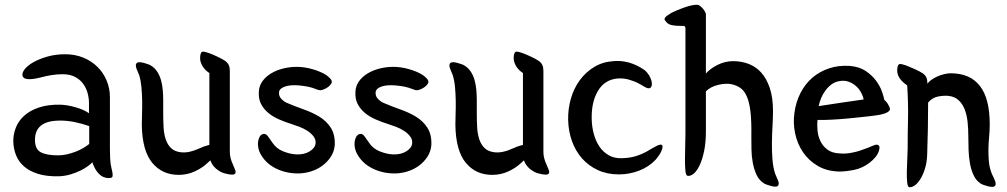

<svg xmlns="http://www.w3.org/2000/svg" viewBox="-20 -680 4231 807"><path d="M354 -247Q354 -268 348 -289.5Q342 -311 329 -328.5Q316 -346 295 -357Q274 -368 243 -368Q218 -368 194.5 -364Q171 -360 153 -355Q83 -337 75 -360Q71 -372 83 -388Q95 -404 119.5 -418Q144 -432 178.5 -442Q213 -452 254 -452Q295 -452 329.5 -438Q364 -424 389 -399.5Q414 -375 428 -342Q442 -309 442 -271V-53Q442 -38 443 -14Q444 10 449 29Q457 59 451 65Q446 69 435.5 68.5Q425 68 415 64Q402 59 389.5 43.5Q377 28 368 2Q363 8 350.5 17.5Q338 27 319 36.5Q300 46 276.5 53Q253 60 227 61Q175 62 139 50.5Q103 39 80.5 19Q58 -1 47.5 -27.5Q37 -54 36 -83Q35 -113 46 -142Q57 -171 81 -193Q105 -215 143 -228Q181 -241 234 -240Q263 -239 298 -229Q333 -219 354 -204ZM355 -150Q327 -160 293.5 -167Q260 -174 226 -173Q127 -171 127 -92Q127 -53 151.5 -40Q176 -27 225 -27Q241 -27 259.5 -31Q278 -35 295.5 -41.5Q313 -48 328.5 -57Q344 -66 355 -75Z M666 -205Q666 -174 667.5 -145.5Q669 -117 676.5 -94.5Q684 -72 699 -57.5Q714 -43 740 -40Q758 -38 776.5 -42Q795 -46 810 -53Q814 -54 824.5 -59Q835 -64 846 -67L860 -71V-373Q846 -382 836 -395Q826 -408 822 -425Q821 -429 821 -435.5Q821 -442 822 -448Q823 -454 825.5 -458.5Q828 -463 833 -463Q838 -463 845 -461Q852 -459 858 -457Q872 -452 893.5 -442Q915 -432 928 -423Q937 -416 941.5 -406.5Q946 -397 946 -382V-41Q946 -28 949.5 -14.5Q953 -1 958 9Q964 23 968.5 34.5Q973 46 967 51Q964 54 957 54Q950 54 941 52.5Q932 51 923.5 48.5Q915 46 909 43Q884 30 871 9Q869 5 867.5 1.5Q866 -2 864 -6L851 6Q830 26 798.5 40.5Q767 55 731 55Q662 55 620 4.5Q578 -46 576 -154Q576 -176 577 -203Q578 -230 577.5 -258Q577 -286 574.5 -313.5Q572 -341 565 -364Q563 -370 559.5 -377.5Q556 -385 553.5 -392Q551 -399 551 -405.5Q551 -412 556 -416Q560 -419 568 -418.5Q576 -418 585 -415.5Q594 -413 602.5 -410Q611 -407 615 -404Q631 -394 641 -378.5Q651 -363 656.5 -344Q662 -325 664 -303Q666 -281 666 -259Z M1068 -295Q1069 -319 1083 -338.5Q1097 -358 1119.5 -371.5Q1142 -385 1170 -392Q1198 -399 1227 -399Q1259 -399 1292.5 -389.5Q1326 -380 1349 -366Q1357 -361 1367 -351Q1377 -341 1374 -332Q1373 -328 1367 -321.5Q1361 -315 1352.5 -310Q1344 -305 1334 -302Q1324 -299 1315 -303Q1290 -313 1273 -316Q1256 -319 1237 -321Q1199 -324 1177 -316Q1155 -308 1153 -294Q1151 -277 1161.5 -265.5Q1172 -254 1185 -248Q1220 -233 1255.5 -220.5Q1291 -208 1320 -191Q1352 -172 1370.5 -143Q1389 -114 1387 -70Q1385 -44 1371 -22Q1357 0 1335.5 16Q1314 32 1287 40.5Q1260 49 1232 49Q1182 49 1139.5 28Q1097 7 1075 -33Q1069 -43 1066 -57Q1063 -71 1064.5 -83.5Q1066 -96 1071.5 -105.5Q1077 -115 1087 -117Q1097 -119 1105.5 -108Q1114 -97 1126 -79Q1142 -55 1171 -43.5Q1200 -32 1227 -31Q1259 -30 1281 -43.5Q1303 -57 1306 -74Q1309 -91 1299 -105Q1289 -119 1273 -129.5Q1257 -140 1238.5 -147Q1220 -154 1207 -158Q1178 -167 1152 -178.5Q1126 -190 1107 -206Q1088 -222 1077 -243.5Q1066 -265 1068 -295Z M1474 -295Q1475 -319 1489 -338.5Q1503 -358 1525.5 -371.5Q1548 -385 1576 -392Q1604 -399 1633 -399Q1665 -399 1698.5 -389.5Q1732 -380 1755 -366Q1763 -361 1773 -351Q1783 -341 1780 -332Q1779 -328 1773 -321.5Q1767 -315 1758.5 -310Q1750 -305 1740 -302Q1730 -299 1721 -303Q1696 -313 1679 -316Q1662 -319 1643 -321Q1605 -324 1583 -316Q1561 -308 1559 -294Q1557 -277 1567.5 -265.5Q1578 -254 1591 -248Q1626 -233 1661.5 -220.5Q1697 -208 1726 -191Q1758 -172 1776.5 -143Q1795 -114 1793 -70Q1791 -44 1777 -22Q1763 0 1741.5 16Q1720 32 1693 40.5Q1666 49 1638 49Q1588 49 1545.5 28Q1503 7 1481 -33Q1475 -43 1472 -57Q1469 -71 1470.5 -83.5Q1472 -96 1477.5 -105.5Q1483 -115 1493 -117Q1503 -119 1511.5 -108Q1520 -97 1532 -79Q1548 -55 1577 -43.5Q1606 -32 1633 -31Q1665 -30 1687 -43.5Q1709 -57 1712 -74Q1715 -91 1705 -105Q1695 -119 1679 -129.5Q1663 -140 1644.5 -147Q1626 -154 1613 -158Q1584 -167 1558 -178.5Q1532 -190 1513 -206Q1494 -222 1483 -243.5Q1472 -265 1474 -295Z M1984 -205Q1984 -174 1985.5 -145.5Q1987 -117 1994.5 -94.5Q2002 -72 2017 -57.5Q2032 -43 2058 -40Q2076 -38 2094.5 -42Q2113 -46 2128 -53Q2132 -54 2142.5 -59Q2153 -64 2164 -67L2178 -71V-373Q2164 -382 2154 -395Q2144 -408 2140 -425Q2139 -429 2139 -435.5Q2139 -442 2140 -448Q2141 -454 2143.5 -458.5Q2146 -463 2151 -463Q2156 -463 2163 -461Q2170 -459 2176 -457Q2190 -452 2211.5 -442Q2233 -432 2246 -423Q2255 -416 2259.5 -406.5Q2264 -397 2264 -382V-41Q2264 -28 2267.5 -14.5Q2271 -1 2276 9Q2282 23 2286.5 34.5Q2291 46 2285 51Q2282 54 2275 54Q2268 54 2259 52.5Q2250 51 2241.5 48.5Q2233 46 2227 43Q2202 30 2189 9Q2187 5 2185.5 1.5Q2184 -2 2182 -6L2169 6Q2148 26 2116.5 40.5Q2085 55 2049 55Q1980 55 1938 4.5Q1896 -46 1894 -154Q1894 -176 1895 -203Q1896 -230 1895.5 -258Q1895 -286 1892.5 -313.5Q1890 -341 1883 -364Q1881 -370 1877.5 -377.5Q1874 -385 1871.5 -392Q1869 -399 1869 -405.5Q1869 -412 1874 -416Q1878 -419 1886 -418.5Q1894 -418 1903 -415.5Q1912 -413 1920.5 -410Q1929 -407 1933 -404Q1949 -394 1959 -378.5Q1969 -363 1974.5 -344Q1980 -325 1982 -303Q1984 -281 1984 -259Z M2691 -384Q2701 -375 2708 -363.5Q2715 -352 2718 -341Q2721 -330 2719.5 -321.5Q2718 -313 2712 -310Q2704 -306 2688.5 -315.5Q2673 -325 2657 -333Q2647 -338 2624.5 -345Q2602 -352 2575 -350Q2521 -345 2493 -297.5Q2465 -250 2467 -178Q2468 -146 2476 -116.5Q2484 -87 2499.5 -64Q2515 -41 2538.5 -27.5Q2562 -14 2594 -15Q2631 -16 2659.5 -26Q2688 -36 2710 -50Q2717 -54 2725.5 -59Q2734 -64 2741.5 -67.5Q2749 -71 2754.5 -72Q2760 -73 2763 -70Q2766 -65 2764 -57Q2762 -49 2757.5 -40Q2753 -31 2747 -23Q2741 -15 2736 -9Q2708 21 2667 37Q2626 53 2581 53Q2532 53 2493 35Q2454 17 2426.5 -14Q2399 -45 2384 -87Q2369 -129 2368 -176Q2367 -222 2379.5 -265.5Q2392 -309 2417 -343Q2442 -377 2477.5 -398.5Q2513 -420 2558 -423Q2582 -425 2603 -421.5Q2624 -418 2640.5 -411.5Q2657 -405 2670 -397.5Q2683 -390 2691 -384Z M2861 -560Q2861 -571 2853 -571Q2844 -571 2828.5 -571.5Q2813 -572 2801 -575Q2789 -578 2781 -587Q2773 -596 2773 -599Q2773 -606 2784 -614Q2795 -622 2802 -626Q2826 -638 2857.5 -649Q2889 -660 2910 -660Q2916 -660 2922.5 -655Q2929 -650 2934.5 -643.5Q2940 -637 2943.5 -630.5Q2947 -624 2947 -620V-371Q2964 -391 2995.5 -407Q3027 -423 3062 -423Q3096 -423 3126.5 -411.5Q3157 -400 3179.5 -375Q3202 -350 3215.5 -310Q3229 -270 3229 -213Q3229 -185 3227 -151Q3225 -117 3224.5 -82Q3224 -47 3226.5 -12.5Q3229 22 3238 50Q3243 63 3250 78.5Q3257 94 3249 102Q3245 105 3237 104.5Q3229 104 3220 101.5Q3211 99 3202.5 96Q3194 93 3190 90Q3170 77 3159.5 54Q3149 31 3144 4Q3139 -23 3138.5 -52Q3138 -81 3138 -107Q3139 -169 3134.5 -209Q3130 -249 3119.5 -273.5Q3109 -298 3093 -309.5Q3077 -321 3055 -326Q3032 -331 2999.5 -323.5Q2967 -316 2947 -296V-130Q2947 -81 2939.5 -45Q2932 -9 2920.5 15Q2909 39 2895.5 50Q2882 61 2870 59Q2863 58 2861 39Q2859 20 2859 -7.5Q2859 -35 2860 -65Q2861 -95 2861 -119Z M3508 41Q3456 40 3417.5 17.5Q3379 -5 3355 -40.5Q3331 -76 3322 -119.5Q3313 -163 3319 -205Q3325 -251 3344.5 -289Q3364 -327 3394 -353Q3424 -379 3464 -392.5Q3504 -406 3551 -403Q3591 -400 3618 -382Q3645 -364 3662 -341Q3679 -318 3687 -295Q3695 -272 3697 -260Q3707 -252 3714 -239Q3721 -226 3721 -221Q3718 -206 3680 -198Q3665 -195 3630 -191Q3595 -187 3554.5 -183Q3514 -179 3475.5 -177Q3437 -175 3416 -176Q3414 -157 3416 -133Q3418 -109 3428 -87.5Q3438 -66 3458 -51Q3478 -36 3512 -35Q3534 -33 3559.5 -38Q3585 -43 3595 -47Q3633 -60 3650 -68Q3667 -76 3674 -68Q3680 -62 3672.5 -41Q3665 -20 3635 4Q3605 27 3570 34Q3535 41 3508 41ZM3610 -262Q3607 -277 3598.5 -292.5Q3590 -308 3576.5 -319.5Q3563 -331 3545.5 -337Q3528 -343 3508 -339Q3489 -336 3474.5 -325Q3460 -314 3449 -299Q3438 -284 3431 -267Q3424 -250 3421 -234Q3475 -242 3520 -249Q3565 -256 3610 -262Z M3878 -328Q3884 -337 3895.5 -345Q3907 -353 3920.5 -359Q3934 -365 3949 -368.5Q3964 -372 3976 -372Q4057 -372 4098.5 -319Q4140 -266 4140 -157Q4140 -132 4137.5 -106Q4135 -80 4134.5 -53Q4134 -26 4136.5 0Q4139 26 4149 51Q4152 57 4155.5 64.5Q4159 72 4162 79.5Q4165 87 4165 93Q4165 99 4160 103Q4156 106 4148 105.5Q4140 105 4131 102.5Q4122 100 4113.5 97Q4105 94 4101 91Q4083 79 4072.5 57Q4062 35 4057 7.5Q4052 -20 4051 -49.5Q4050 -79 4050 -106Q4050 -137 4047 -166.5Q4044 -196 4035 -219.5Q4026 -243 4009.5 -258.5Q3993 -274 3967 -277Q3948 -279 3923.5 -274.5Q3899 -270 3881 -249Q3881 -195 3880 -140.5Q3879 -86 3877 -29Q3876 0 3869 24.5Q3862 49 3851.5 67.5Q3841 86 3828.5 96.5Q3816 107 3803 107Q3795 107 3793 87Q3791 67 3791.5 40.5Q3792 14 3793.5 -13Q3795 -40 3795 -55Q3795 -115 3796.5 -180.5Q3798 -246 3793 -321Q3779 -330 3767.5 -343Q3756 -356 3752 -373Q3751 -377 3751 -383.5Q3751 -390 3752 -396Q3753 -402 3755.5 -406.5Q3758 -411 3763 -411Q3768 -411 3775 -409Q3782 -407 3788 -405Q3795 -402 3805 -398Q3815 -394 3825 -389.5Q3835 -385 3844.5 -380Q3854 -375 3860 -371Q3869 -364 3873.5 -354.5Q3878 -345 3878 -330Z"/></svg>

Font: BM YEONSUNG
Style: Regular
Weight: 400
Designer: Bongjin Kim; Myungsoo Han; Jaehyun Keum; Jihee Min; Dokyung Lee; Chorong Kim; Jooyeon Kang; Sang-a Kim;
Foundry: Sandoll Communications Inc.
Version: Version 1.000;PS 1;hotconv 16.6.51;makeotf.lib2.5.65220